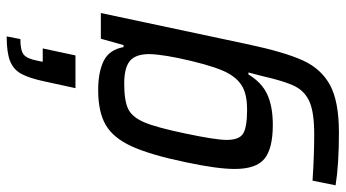

<svg xmlns="http://www.w3.org/2000/svg" viewBox="-261 -582 1035 575"><g transform="rotate(-90 256.5 -294.5)"><path d="M-11 193 3 124Q80 129 141 129Q206 129 238 115.5Q270 102 285.5 71.5Q301 41 316 -26L327 -68H321Q297 -28 261 -11.5Q225 5 170 5Q99 5 68.5 -20Q38 -45 38 -109Q38 -161 58 -255Q80 -361 105.5 -417Q131 -473 170 -495.5Q209 -518 274 -518Q328 -518 361.5 -501.5Q395 -485 403 -442H409L428 -510H505L411 -68Q388 40 363 95Q338 150 289 176.5Q240 203 147 203Q51 203 -11 193ZM323 -126Q342 -158 361.5 -239.5Q381 -321 382 -365Q382 -406 361.5 -423Q341 -440 294 -440Q242 -440 217.5 -428Q193 -416 177.5 -379.5Q162 -343 144 -256Q125 -166 125 -133Q125 -95 144.5 -83.5Q164 -72 216 -72Q257 -72 281.5 -84.5Q306 -97 323 -126ZM435 -792 427 -751Q393 -751 380.5 -741Q368 -731 362 -699L359 -684H399L378 -586H280L300 -678Q310 -725 323 -748.5Q336 -772 361.5 -782Q387 -792 435 -792Z"/></g></svg>

Font: Saira Semi Condensed
Style: Italic
Weight: 400
Width: 4
Italic angle: -12°
Designer: Hector Gatti with collaboration of the Omnibus-Type team
Foundry: Omnibus-Type
Version: Version 1.001; ttfautohint (v1.8)